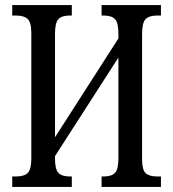

<svg xmlns="http://www.w3.org/2000/svg" viewBox="-20 -734 680 754"><path d="M28 -41H43Q75 -41 89 -55Q103 -69 103 -113V-605Q103 -646 88.5 -659.5Q74 -673 43 -673H28V-714H262V-673H254Q223 -673 209.5 -659Q196 -645 196 -601V-195L445 -583V-602Q445 -645 431.5 -659Q418 -673 387 -673H379V-714H612V-673H597Q566 -673 552 -659Q538 -645 538 -601V-108Q538 -67 552 -54Q566 -41 597 -41H612V0H379V-41H387Q418 -41 431.5 -55Q445 -69 445 -113V-508L196 -121V-111Q196 -69 209.5 -55Q223 -41 254 -41H262V0H28Z"/></svg>

Font: Noto Serif Cond
Style: Regular
Weight: 400
Width: 3
Designer: Monotype Design Team
Foundry: Monotype Imaging Inc.
Version: Version 1.001